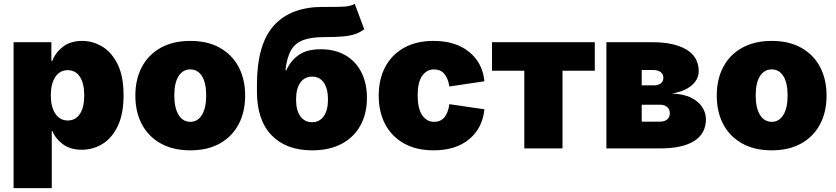

<svg xmlns="http://www.w3.org/2000/svg" viewBox="-20 -763 4299 987"><path d="M49.8 204.1V-545.9H244.1V-450.2H249Q264.6 -492.2 303.2 -522.5Q341.8 -552.7 402.3 -552.7Q456.5 -552.7 505.1 -523.9Q553.7 -495.1 584.5 -433.3Q615.2 -371.6 615.2 -272.5Q615.2 -178.2 585.9 -116.2Q556.6 -54.2 507.8 -23.7Q459 6.8 400.4 6.8Q342.8 6.8 304.4 -20.8Q266.1 -48.3 249 -89.8H246.1V204.1ZM328.1 -143.6Q368.7 -143.6 390.9 -177.7Q413.1 -211.9 413.1 -272.5Q413.1 -333.5 390.9 -367.9Q368.7 -402.3 328.1 -402.3Q288.1 -402.3 264.6 -367.9Q241.2 -333.5 241.2 -272.5Q241.2 -213.4 264.6 -178.5Q288.1 -143.6 328.1 -143.6Z M958.5 9.8Q869.6 9.8 806.2 -25.6Q742.7 -61 709.2 -124.3Q675.8 -187.5 675.8 -271.5Q675.8 -355.5 709.2 -418.7Q742.7 -481.9 806.2 -517.3Q869.6 -552.7 958.5 -552.7Q1047.4 -552.7 1110.4 -517.3Q1173.3 -481.9 1206.8 -418.7Q1240.2 -355.5 1240.2 -271.5Q1240.2 -187.5 1206.8 -124.3Q1173.3 -61 1110.4 -25.6Q1047.4 9.8 958.5 9.8ZM958.5 -136.7Q996.6 -136.7 1018.3 -172.6Q1040 -208.5 1040 -272.5Q1040 -336.9 1018.3 -371.6Q996.6 -406.2 958.5 -406.2Q919.9 -406.2 897.9 -371.6Q876 -336.9 876 -272.5Q876 -208.5 897.9 -172.6Q919.9 -136.7 958.5 -136.7Z M1803.7 -743.2 1852.5 -612.3Q1830.6 -596.7 1805.7 -587.9Q1780.8 -579.1 1743.4 -575.7Q1706.1 -572.3 1646.5 -572.3Q1579.1 -572.3 1537.8 -556.6Q1496.6 -541 1475.6 -503.9Q1454.6 -466.8 1447.3 -402.3H1452.1Q1474.1 -451.2 1515.9 -480.5Q1557.6 -509.8 1628.9 -509.8Q1702.6 -509.8 1755.9 -478.8Q1809.1 -447.8 1837.6 -391.6Q1866.2 -335.4 1866.2 -259.8Q1866.2 -178.2 1832.5 -117.4Q1798.8 -56.6 1735.8 -23.4Q1672.9 9.8 1584 9.8Q1450.7 9.8 1375.7 -68.1Q1300.8 -146 1300.8 -293V-328.1Q1301.3 -535.6 1387.7 -631.6Q1474.1 -727.5 1639.6 -727.5Q1647 -727.5 1653.8 -727.5Q1660.6 -727.5 1667 -727.5Q1713.9 -727.1 1748.8 -729Q1783.7 -731 1803.7 -743.2ZM1585 -134.8Q1622.6 -134.8 1644.3 -165.5Q1666 -196.3 1666 -251Q1666 -307.6 1644.3 -338.4Q1622.6 -369.1 1585 -369.1Q1545.9 -369.1 1523.9 -338.4Q1502 -307.6 1502 -251Q1502 -196.3 1523.9 -165.5Q1545.9 -134.8 1585 -134.8Z M2209 9.8Q2120.1 9.8 2056.9 -25.6Q1993.7 -61 1960.2 -124.3Q1926.8 -187.5 1926.8 -271.5Q1926.8 -355.5 1960.2 -418.7Q1993.7 -481.9 2056.9 -517.3Q2120.1 -552.7 2209 -552.7Q2321.8 -552.7 2391.4 -496.3Q2460.9 -439.9 2470.2 -345.2L2290 -318.4Q2275.9 -406.2 2211.9 -406.2Q2173.3 -406.2 2150.1 -373Q2127 -339.8 2127 -272.5Q2127 -205.6 2150.1 -171.1Q2173.3 -136.7 2211.9 -136.7Q2277.3 -136.7 2290 -227.5L2470.2 -201.2Q2460.4 -104 2391.6 -47.1Q2322.8 9.8 2209 9.8Z M2675.3 0V-399.4H2509.3V-545.9H3037.6V-399.4H2871.6V0Z M3097.2 0V-545.9H3335.4Q3445.3 -545.9 3508.5 -508.3Q3571.8 -470.7 3571.8 -396.5Q3571.8 -356 3536.4 -324.7Q3501 -293.5 3434.1 -282.2Q3495.6 -279.8 3534.2 -260Q3572.8 -240.2 3590.8 -210.9Q3608.9 -181.6 3608.9 -150.4Q3608.9 -76.2 3548.3 -38.1Q3487.8 0 3372.6 0ZM3278.8 -137.7H3372.6Q3396.5 -137.7 3409.9 -149.2Q3423.3 -160.6 3423.3 -180.7Q3423.3 -200.7 3409.9 -212.6Q3396.5 -224.6 3372.6 -224.6H3278.8ZM3278.8 -324.2H3341.3Q3364.3 -324.2 3377.2 -334.7Q3390.1 -345.2 3390.1 -363.3Q3390.1 -382.3 3375.5 -392.8Q3360.8 -403.3 3335.4 -403.3H3278.8Z M3947.3 9.8Q3858.4 9.8 3794.9 -25.6Q3731.4 -61 3698 -124.3Q3664.6 -187.5 3664.6 -271.5Q3664.6 -355.5 3698 -418.7Q3731.4 -481.9 3794.9 -517.3Q3858.4 -552.7 3947.3 -552.7Q4036.1 -552.7 4099.1 -517.3Q4162.1 -481.9 4195.6 -418.7Q4229 -355.5 4229 -271.5Q4229 -187.5 4195.6 -124.3Q4162.1 -61 4099.1 -25.6Q4036.1 9.8 3947.3 9.8ZM3947.3 -136.7Q3985.4 -136.7 4007.1 -172.6Q4028.8 -208.5 4028.8 -272.5Q4028.8 -336.9 4007.1 -371.6Q3985.4 -406.2 3947.3 -406.2Q3908.7 -406.2 3886.7 -371.6Q3864.7 -336.9 3864.7 -272.5Q3864.7 -208.5 3886.7 -172.6Q3908.7 -136.7 3947.3 -136.7Z"/></svg>

Font: Inter Black
Style: Regular
Weight: 900
Designer: Rasmus Andersson
Foundry: rsms
Version: Version 4.000;git-a52131595